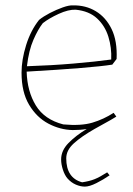

<svg xmlns="http://www.w3.org/2000/svg" viewBox="-20 -477 493 713"><path d="M226 111Q226 184 285 200Q312 196 331 188.5Q350 181 378 163L387 174Q364 190 338 203Q312 216 295 216Q279 216 261.5 208.5Q244 201 230 185Q220 173 213.5 153Q207 133 207 115Q207 82 234.5 54Q262 26 302 2Q279 6 250 6Q203 5 159.5 -18Q116 -41 88 -88Q60 -135 60 -207Q60 -255 77 -309.5Q94 -364 125 -403Q141 -416 165 -428.5Q189 -441 213 -449.5Q237 -458 251 -457Q298 -458 335.5 -435.5Q373 -413 394.5 -369Q416 -325 413 -258L397 -237Q359 -231 280 -224.5Q201 -218 79 -211Q81 -138 113 -85.5Q145 -33 215 -15Q281 -9 323 -21.5Q365 -34 402 -58L412 -44Q391 -31 370.5 -20Q350 -9 331 2Q282 30 254 55.5Q226 81 226 111ZM80 -231Q171 -234 253 -241Q335 -248 393 -256Q395 -300 382.5 -340.5Q370 -381 340.5 -408.5Q311 -436 261 -441Q234 -442 198 -425.5Q162 -409 139 -391Q121 -368 104 -329Q87 -290 80 -231Z"/></svg>

Font: Labrada Thin
Style: Regular
Weight: 100
Designer: Mercedes Jáuregui
Foundry: Omnibus-Type Team
Version: Version 1.000; ttfautohint (v1.8.4.7-5d5b)